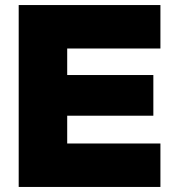

<svg xmlns="http://www.w3.org/2000/svg" viewBox="-20 -740 683 760"><path d="M54 0H615V-172H246V-282H587V-443H246V-548H615V-720H54Z"/></svg>

Font: Aspekta 850
Style: Regular
Weight: 850
Designer: Ivo Dolenc
Version: Version 2.000